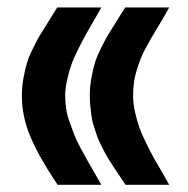

<svg xmlns="http://www.w3.org/2000/svg" viewBox="-20 -502 507 519"><path d="M237.3 -452.6Q220.7 -423.8 212.6 -409.7Q204.6 -395.5 191.7 -369.6Q178.7 -343.8 172.6 -326.2Q166.5 -308.6 161.4 -285.9Q156.2 -263.2 156.2 -242.7Q156.2 -225.1 158.9 -207.5Q161.6 -189.9 168.5 -170.9Q175.3 -151.9 180.9 -137.5Q186.5 -123 198.2 -101.1Q210 -79.1 216.6 -67.6Q223.1 -56.2 237.3 -31.7L253.9 -2.4H220.2H146H135.7L129.9 -11.2Q86.4 -76.2 62.7 -131.3Q39.1 -186.5 39.1 -242.7Q39.1 -267.1 43.5 -291.3Q47.9 -315.4 53 -332.3Q58.1 -349.1 69.8 -372.6Q81.5 -396 87.6 -406.2Q93.8 -416.5 109.4 -441.2Q125 -465.8 128.9 -472.7L134.8 -481.9H145.5H220.2H253.9ZM420.9 -452.6Q415 -442.9 404.3 -425Q393.6 -407.2 387.7 -397Q381.8 -386.7 373 -370.4Q364.3 -354 359.4 -341.1Q354.5 -328.1 349.4 -311.8Q344.2 -295.4 342 -278.1Q339.8 -260.7 339.8 -242.7Q339.8 -221.7 345 -199Q350.1 -176.3 356.2 -158.7Q362.3 -141.1 375.2 -115Q388.2 -88.9 396 -74.7Q403.8 -60.5 420.9 -31.7L437.5 -2.4H403.8H329.6H319.3L313.5 -11.2Q312.5 -12.7 301.3 -29.3Q290 -45.9 288.1 -49.1Q286.1 -52.2 276.1 -67.9Q266.1 -83.5 263.4 -89.4Q260.7 -95.2 252.9 -110.4Q245.1 -125.5 242.4 -134.3Q239.7 -143.1 234.6 -158Q229.5 -172.9 227.8 -184.8Q226.1 -196.8 224.4 -212.2Q222.7 -227.5 222.7 -242.7Q222.7 -267.1 227.1 -291.3Q231.4 -315.4 236.6 -332.3Q241.7 -349.1 253.4 -372.6Q265.1 -396 271.2 -406.2Q277.3 -416.5 293 -441.2Q308.6 -465.8 312.5 -472.7L318.4 -481.9H329.1H403.8H437.5Z"/></svg>

Font: Shabnam FD
Style: Bold-FD
Weight: 700
Foundry: DejaVu fonts team - Redesigned by Saber Rastikerdar - Based on Vazir font
Version: Version 5.0.1